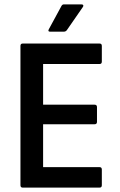

<svg xmlns="http://www.w3.org/2000/svg" viewBox="-20 -853 545 873"><path d="M83 0Q73 0 73 -11V-644Q73 -655 83 -655H433Q443 -655 443 -644V-573Q443 -562 433 -562H176V-377H410Q421 -377 421 -366V-299Q421 -288 410 -288H176V-93H433Q443 -93 443 -82V-11Q443 0 433 0ZM208 -709Q196 -709 202 -720L259 -825Q263 -833 270 -833H351Q357 -833 358.5 -829Q360 -825 356 -820L284 -716Q279 -709 270 -709Z"/></svg>

Font: Sofia Sans Extra Cond
Style: Bold
Weight: 700
Width: 1
Designer: Botio Nikoltchev, Ani Petrova
Foundry: lettersoup
Version: Version 4.100; ttfautohint (v1.8.3)